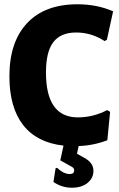

<svg xmlns="http://www.w3.org/2000/svg" viewBox="-20 -674 556 898"><path d="M342 -654Q434 -654 509 -621L480 -488L469 -482Q408 -522 336 -522Q264 -522 229.5 -477Q195 -432 195 -335Q195 -125 344 -125Q416 -125 481 -159L495 -151L482 -18Q416 7 348 9L340 45L374 64Q417 87 417 125Q417 159 389.5 181.5Q362 204 316 204Q269 204 230 177L240 113L247 111Q278 140 306 140Q327 140 327 122Q327 111 312 104L262 76L277 7Q152 -7 88 -89.5Q24 -172 24 -317Q24 -478 107 -566Q190 -654 342 -654Z"/></svg>

Font: Alegreya Sans SC ExtraBold
Style: Regular
Weight: 800
Designer: Juan Pablo del Peral
Foundry: Huerta Tipografica
Version: Version 2.007